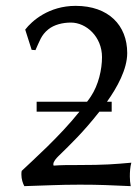

<svg xmlns="http://www.w3.org/2000/svg" viewBox="-20 -630 478 655"><path d="M361 -283H345C380 -332 414 -394 414 -449C414 -544 350 -610 238 -610C147 -610 89 -559 66 -529L88 -460L101 -459C115 -489 120 -510 145 -530C165 -546 194 -553 222 -553C274 -553 328 -505 328 -435C328 -393 316 -340 290 -301C286 -295 282 -289 277 -283H105V-249H251C182 -163 95 -86 54 -47C53 -43 53 -39 53 -34C53 -19 58 -4 63 5C137 3 179 0 252 0C324 0 354 2 426 5C424 -5 423 -17 423 -28C423 -44 424 -60 428 -75C371 -70 341 -67 245 -67C210 -67 190 -67 163 -65C162 -67 162 -68 162 -70C162 -79 172 -90 179 -97C222 -139 264 -179 319 -249H361Z"/></svg>

Font: Libertinus Sans
Style: Regular
Weight: 400
Designer: Philipp H. Poll, Khaled Hosny
Foundry: Caleb Maclennan
Version: Version 7.050;RELEASE